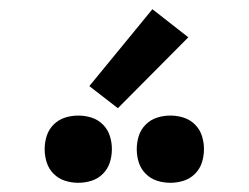

<svg xmlns="http://www.w3.org/2000/svg" viewBox="-20 -1009 540 417"><path d="M350 -612Q365 -612 379 -616.5Q393 -621 403.5 -631.5Q414 -642 418.5 -656Q423 -670 423 -685Q423 -700 418.5 -714Q414 -728 403.5 -738.5Q393 -749 379 -753.5Q365 -758 350 -758Q335 -758 321 -753.5Q307 -749 296.5 -738.5Q286 -728 281.5 -714Q277 -700 277 -685Q277 -670 281.5 -656Q286 -642 296.5 -631.5Q307 -621 321 -616.5Q335 -612 350 -612ZM150 -612Q165 -612 179 -616.5Q193 -621 203.5 -631.5Q214 -642 218.5 -656Q223 -670 223 -685Q223 -700 218.5 -714Q214 -728 203.5 -738.5Q193 -749 179 -753.5Q165 -758 150 -758Q135 -758 121 -753.5Q107 -749 96.5 -738.5Q86 -728 81.5 -714Q77 -700 77 -685Q77 -670 81.5 -656Q86 -642 96.5 -631.5Q107 -621 121 -616.5Q135 -612 150 -612ZM236 -774 389 -928 311 -989 174 -822Z"/></svg>

Font: Iosevka SS09
Style: Bold
Weight: 700
Monospace: yes
Designer: Belleve Invis
Foundry: Belleve Invis
Version: Version 5.2.1; ttfautohint (v1.8.3)